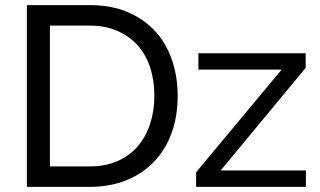

<svg xmlns="http://www.w3.org/2000/svg" viewBox="-20 -730 1249 750"><path d="M85 0V-710H331Q416 -710 480.5 -682Q545 -654 588 -606Q631 -558 652.5 -493.5Q674 -429 674 -356Q674 -275 650 -209.5Q626 -144 581 -97.5Q536 -51 472.5 -25.5Q409 0 331 0ZM583 -356Q583 -416 566.5 -466.5Q550 -517 517.5 -553Q485 -589 438 -609.5Q391 -630 331 -630H175V-80H331Q392 -80 439.5 -101Q487 -122 518.5 -159Q550 -196 566.5 -246.5Q583 -297 583 -356ZM746 -57 1080 -458H755V-522H1174V-465L842 -64H1175V0H746Z"/></svg>

Font: IngvarSans
Style: Regular
Weight: 500
Version: Version 3.000